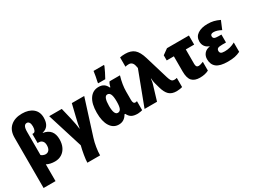

<svg xmlns="http://www.w3.org/2000/svg" viewBox="-65 -1551 3379 2563"><g transform="rotate(-30 1625.0 -270.0)"><path d="M523 -572Q523 -501 494 -459Q465 -417 410 -406V-402Q561 -378 561 -217Q561 -148 536 -97Q511 -46 466 -18Q421 10 362 10Q326 10 292 2.5Q258 -5 235 -19V240H51V-535Q51 -647 117.5 -706Q184 -765 296 -765Q400 -765 461.5 -714.5Q523 -664 523 -572ZM235 -519V-163Q243 -153 263.5 -144.5Q284 -136 301 -136Q335 -136 355 -161Q375 -186 375 -234Q375 -276 354 -298Q333 -320 303 -320H282V-460H296Q317 -460 328 -483Q339 -506 339 -544Q339 -583 326 -604Q313 -625 290 -625Q263 -625 249 -600Q235 -575 235 -519Z M962 -7Q944 49 933 117.5Q922 186 922 240H726Q726 199 738.5 125Q751 51 766 -6L595 -553H789L829 -386Q856 -267 862 -206H865Q873 -266 901 -377L944 -553H1135Z M1168 -274Q1168 -412 1219 -487Q1270 -562 1359 -562Q1406 -562 1437 -542Q1468 -522 1488 -479H1495Q1507 -530 1526 -553H1686Q1649 -428 1649 -324V-195Q1649 -136 1684 -136Q1695 -136 1710 -141V-3Q1704 1 1678.5 5.5Q1653 10 1639 10Q1579 10 1545.5 -8.5Q1512 -27 1490 -72H1478Q1457 -33 1424 -11.5Q1391 10 1347 10Q1264 10 1216 -65Q1168 -140 1168 -274ZM1474 -270V-275Q1474 -348 1459 -382.5Q1444 -417 1411 -417Q1383 -417 1369 -380Q1355 -343 1355 -273Q1355 -133 1412 -133Q1445 -133 1459.5 -165.5Q1474 -198 1474 -270ZM1381 -622Q1388 -649 1397.5 -701Q1407 -753 1410 -780H1570V-767Q1535 -686 1490 -606H1381Z M1942 -518 1935 -551Q1928 -587 1909 -605Q1890 -623 1862 -623Q1832 -623 1807 -616V-759Q1820 -763 1844 -765Q1868 -767 1888 -767Q1976 -767 2026.5 -724Q2077 -681 2109 -574L2216 -218Q2227 -183 2237 -166Q2247 -149 2259 -143.5Q2271 -138 2290 -138Q2305 -138 2326 -144V-3Q2313 2 2285 6Q2257 10 2237 10Q2163 10 2122.5 -28.5Q2082 -67 2059 -149L2036 -232Q2027 -263 2025 -308H2021Q2018 -261 2008 -232L1938 0H1746Z M2749 -413H2620V-189Q2620 -163 2629.5 -149.5Q2639 -136 2658 -136Q2687 -136 2734 -156V-21Q2677 9 2598 9Q2516 9 2476 -34Q2436 -77 2436 -180V-413H2326V-492L2411 -553H2749Z M3131 -225H3075Q3021 -225 3003.5 -213.5Q2986 -202 2986 -176Q2986 -154 3001 -142Q3016 -130 3060 -130Q3145 -130 3221 -173V-29Q3178 -8 3135 1Q3092 10 3027 10Q2907 10 2853.5 -32.5Q2800 -75 2800 -157Q2800 -208 2830 -243.5Q2860 -279 2915 -287V-292Q2876 -304 2852.5 -336.5Q2829 -369 2829 -413Q2829 -486 2887 -524.5Q2945 -563 3039 -563Q3091 -563 3132.5 -553Q3174 -543 3223 -520L3170 -393Q3105 -428 3055 -428Q3006 -428 3006 -392Q3006 -367 3023.5 -357Q3041 -347 3087 -347H3131Z"/></g></svg>

Font: Noto Sans Display Black Narrow
Style: Regular
Weight: 900
Width: 4
Designer: Monotype Design team
Foundry: Monotype Imaging Inc.
Version: Version 1.000